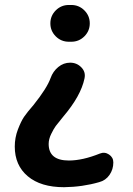

<svg xmlns="http://www.w3.org/2000/svg" viewBox="-20 -530 540 780"><path d="M259.8 -509.8H269.5Q300.8 -509.8 322.8 -487.8Q344.7 -465.8 344.7 -435.1Q344.7 -404.3 322.8 -382.3Q300.8 -360.4 269.5 -360.4H259.8Q228.5 -360.4 206.5 -382.3Q184.6 -404.3 184.6 -435.1Q184.6 -465.8 206.5 -487.8Q228.5 -509.8 259.8 -509.8ZM385.7 93.8Q405.3 85.9 422.9 97.7Q440.4 109.4 440.4 129.9Q440.4 158.2 424.8 180.7Q409.2 203.1 382.8 210Q315.4 229.5 240.2 230.5Q145.5 230.5 92.8 186Q40 141.6 40 65.4Q40 29.3 52.7 -3.9Q65.4 -37.1 77.6 -55.2Q89.8 -73.2 116.2 -103.5Q170.9 -171.9 185.5 -212.9Q195.3 -240.2 216.8 -257.8Q238.3 -275.4 265.1 -275.4Q292 -275.4 310.5 -256.3Q329.1 -237.3 323.2 -210.9Q308.6 -140.6 237.3 -56.6Q214.8 -29.3 206.5 -18.1Q198.2 -6.8 188 14.2Q177.7 35.2 177.7 54.7Q177.7 122.1 259.8 122.1Q315.4 122.1 385.7 93.8Z"/></svg>

Font: Rounded-X Mgen+ 1mn bold
Style: Bold
Weight: 700
Designer: [Source Han Sans]
Ryoko NISHIZUKA  (kana & ideographs); Paul D. Hunt (Latin, Greek & Cyrillic); Wenlong ZHANG  (bopomofo
Version: Version 1.059.20150602